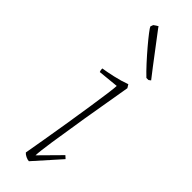

<svg xmlns="http://www.w3.org/2000/svg" viewBox="-240 -698 714 714"><g transform="rotate(45 117.0 -341.0)"><path d="M145 -422 64 -414Q61 -420 61 -430Q81 -433 112.5 -440Q144 -447 171 -457L179 -444Q161 -341 146.5 -252.5Q132 -164 123 -103.5Q114 -43 114 -26L192 -105L203 -95L112 7Q105 7 95.5 2.5Q86 -2 81 -8Q87 -43 95.5 -92Q104 -141 112.5 -194.5Q121 -248 128.5 -296.5Q136 -345 140.5 -379Q145 -413 145 -422ZM213 -521H202Q185 -537 164 -560Q143 -583 123.5 -606Q104 -629 91 -646Q78 -663 77 -667L81 -678Q92 -686 98 -689L102 -683L190 -567L221 -527Z"/></g></svg>

Font: Labrada ExtraLight
Style: Italic
Weight: 200
Italic angle: -7°
Designer: Mercedes Jáuregui
Foundry: Omnibus-Type Team
Version: Version 1.000; ttfautohint (v1.8.4.7-5d5b)